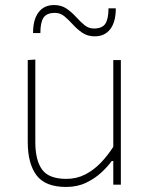

<svg xmlns="http://www.w3.org/2000/svg" viewBox="-20 -732 589 761"><path d="M242 9Q159.5 9 124.8 -37.2Q90 -83.5 90 -169Q90 -201.5 90 -225.5Q90 -249.5 90 -271Q90 -311.5 90 -348.2Q90 -385 90 -420.8Q90 -456.5 90 -494L120 -496Q120 -440 120 -386Q120 -332 120 -271V-169Q120 -97 146.8 -60Q173.5 -23 243 -23Q283.5 -23 317.2 -40.2Q351 -57.5 378.8 -86.2Q406.5 -115 429 -150V-271Q429 -332 429 -385Q429 -438 429 -494H459Q459 -438 459 -385Q459 -332 459 -271V-221Q459 -160.5 459 -108.5Q459 -56.5 459 0H429V-94H423Q408 -73 382.5 -49Q357 -25 321.8 -8Q286.5 9 242 9ZM356 -588Q327 -588 306.5 -602Q286 -616 269.2 -634.5Q252.5 -653 235.8 -667Q219 -681 198 -681Q165 -681 152.5 -662Q140 -643 140 -601H111Q111 -655 133 -683.5Q155 -712 194 -712Q223 -712 243.5 -698Q264 -684 280.8 -665.5Q297.5 -647 314.2 -633Q331 -619 352 -619Q385 -619 397.5 -638Q410 -657 410 -699H439Q439 -645 417 -616.5Q395 -588 356 -588Z"/></svg>

Font: Commissioner Thin
Style: Regular
Weight: 100
Designer: Kostas Bartsokas
Foundry: Kostas Bartsokas
Version: Version 1.001;gftools[0.9.23]